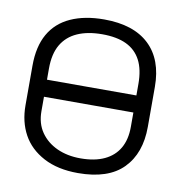

<svg xmlns="http://www.w3.org/2000/svg" viewBox="-65 -573 606 643"><g transform="rotate(10 238.0 -251.0)"><path d="M445 -183V-319Q445 -412 392 -462Q339 -512 239 -512Q173 -512 125.5 -490.5Q78 -469 53.5 -426Q29 -383 29 -318V-183Q29 -127 52.5 -84Q76 -41 124 -15.5Q172 10 241 10Q344 10 394.5 -41.5Q445 -93 445 -183ZM389 -319V-173Q389 -130 372 -100.5Q355 -71 322 -55.5Q289 -40 241 -40Q196 -40 161 -56Q126 -72 105.5 -101.5Q85 -131 85 -173V-318Q85 -368 103.5 -399.5Q122 -431 157 -446.5Q192 -462 241 -462Q291 -462 323.5 -446.5Q356 -431 372.5 -399.5Q389 -368 389 -319ZM59 -280V-222H418V-280Z"/></g></svg>

Font: AdventPro_ExpandedRegular
Style: ExpandedRegular
Weight: 400
Width: 7
Designer: VivaRado, Andreas Kalpakidis
Foundry: VivaRado, Andreas Kalpakidis
Version: Version 3.000